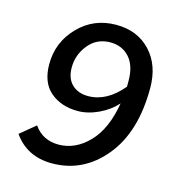

<svg xmlns="http://www.w3.org/2000/svg" viewBox="-100 -739 799 842"><g transform="rotate(15 300.0 -318.0)"><path d="M286 -314Q371 -314 441 -398V-425Q441 -493 408 -530Q375 -567 321 -567Q260 -567 222.5 -521Q185 -475 185 -417Q185 -367 213 -340.5Q241 -314 286 -314ZM209 12Q96 12 35 -75L104 -132Q144 -75 216 -75Q292 -75 352.5 -137.5Q413 -200 433 -320Q401 -284 353 -261.5Q305 -239 259 -239Q184 -239 135 -280.5Q86 -322 86 -406Q86 -505 155 -576.5Q224 -648 326 -648Q423 -648 482 -585Q541 -522 541 -418Q541 -218 446 -103Q351 12 209 12Z"/></g></svg>

Font: TypoPRO Source Code Pro
Style: Italic
Weight: 600
Italic angle: -11°
Monospace: yes
Designer: Paul D. Hunt, Teo Tuominen
Foundry: Adobe Systems Incorporated
Version: Version 1.030;PS 1.0;hotconv 1.0.84;makeotf.lib2.5.63406